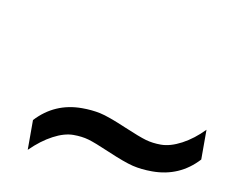

<svg xmlns="http://www.w3.org/2000/svg" viewBox="-51 -690 653 502"><g transform="rotate(10 275.5 -439.0)"><path d="M49.8 -256.3V-335.4Q98.6 -388.2 170.9 -388.2Q197.3 -388.2 219.5 -383.5Q241.7 -378.9 292 -357.4Q331.1 -340.8 349.6 -335.4Q368.2 -330.1 390.1 -330.1Q415 -330.1 444.8 -345.9Q474.6 -361.8 501 -389.2V-310.1Q452.6 -257.3 379.9 -257.3Q351.1 -257.3 327.6 -262.9Q304.2 -268.6 258.8 -288.1Q219.2 -305.2 201.4 -310.3Q183.6 -315.4 161.1 -315.4Q136.7 -315.4 107.7 -300Q78.6 -284.7 49.8 -256.3ZM221.2 -622.1Z"/></g></svg>

Font: Noto Sans Gurmukhi UI
Style: Regular
Weight: 400
Designer: Monotype Design Team
Foundry: Monotype Imaging Inc.
Version: Version 1.03